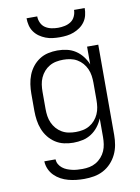

<svg xmlns="http://www.w3.org/2000/svg" viewBox="-102 -808 804 1099"><g transform="rotate(-10 300.0 -258.5)"><path d="M297 223Q274 223 251 220.5Q228 218 205.5 212Q183 206 162.5 195Q142 184 125.5 167.5Q109 151 99.5 129.5Q90 108 89 84H154Q155 100 162.5 113Q170 126 182 135.5Q194 145 208 150.5Q222 156 237 159.5Q252 163 267 164Q282 165 297 165Q318 165 338 161Q358 157 376 146.5Q394 136 408 120Q422 104 430 85.5Q438 67 441 46.5Q444 26 444 5V-103Q434 -78 417 -56Q400 -34 377 -19Q354 -4 327 2Q300 8 272 8Q245 8 218 2Q191 -4 168 -19Q145 -34 128 -55.5Q111 -77 101 -102.5Q91 -128 87 -155.5Q83 -183 83 -210V-310Q83 -337 87 -364.5Q91 -392 101 -417.5Q111 -443 128 -464.5Q145 -486 168 -501Q191 -516 218 -522Q245 -528 272 -528Q300 -528 327 -522Q354 -516 377 -501Q400 -486 417 -464Q434 -442 444 -417V-520H509V5Q509 34 504 62.5Q499 91 486.5 117Q474 143 454 164.5Q434 186 408.5 199.5Q383 213 354.5 218Q326 223 297 223ZM296 -50Q317 -50 337.5 -54Q358 -58 376 -68.5Q394 -79 407.5 -94.5Q421 -110 429.5 -129Q438 -148 441 -168.5Q444 -189 444 -210V-310Q444 -331 441 -351.5Q438 -372 429.5 -391Q421 -410 407.5 -425.5Q394 -441 376 -451.5Q358 -462 337.5 -466Q317 -470 296 -470Q275 -470 254.5 -466Q234 -462 216 -451.5Q198 -441 184.5 -425.5Q171 -410 162.5 -391Q154 -372 151 -351.5Q148 -331 148 -310V-210Q148 -189 151 -168.5Q154 -148 162.5 -129Q171 -110 184.5 -94.5Q198 -79 216 -68.5Q234 -58 254.5 -54Q275 -50 296 -50ZM300 -600Q279 -600 258.5 -602.5Q238 -605 218.5 -612.5Q199 -620 182 -632Q165 -644 153 -661Q141 -678 136 -698.5Q131 -719 131 -740H193Q193 -721 201.5 -702.5Q210 -684 226 -673.5Q242 -663 261.5 -659Q281 -655 300 -655Q319 -655 338.5 -659Q358 -663 374 -673.5Q390 -684 398.5 -702.5Q407 -721 407 -740H469Q469 -719 464 -698.5Q459 -678 447 -661Q435 -644 418 -632Q401 -620 381.5 -612.5Q362 -605 341.5 -602.5Q321 -600 300 -600Z"/></g></svg>

Font: Iosevka Light Extended
Style: Regular
Weight: 300
Width: 7
Monospace: yes
Designer: Belleve Invis
Foundry: Belleve Invis
Version: Version 32.5.0; ttfautohint (v1.8.4)